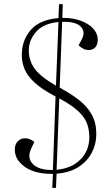

<svg xmlns="http://www.w3.org/2000/svg" viewBox="-20 -831 537 933"><path d="M234 82 237 14Q150 15 101 -20Q52 -55 52 -103Q52 -130 66.5 -144.5Q81 -159 101 -159Q115 -159 125.5 -154.5Q136 -150 147 -141L132 -110Q110 -64 139.5 -34Q169 -4 237 -5L250 -362Q185 -396 149.5 -428.5Q114 -461 100 -494Q86 -527 86 -563Q86 -636 130 -686Q174 -736 264 -743L267 -811H285L283 -744Q333 -745 372 -730.5Q411 -716 433 -692Q455 -668 455 -638Q455 -614 443 -601Q431 -588 411 -588Q395 -588 383 -595Q371 -602 362 -611L377 -639Q397 -677 372 -702Q347 -727 282 -725L270 -405Q273 -404 275.5 -402.5Q278 -401 281 -399Q330 -372 367.5 -342Q405 -312 426.5 -273Q448 -234 448 -179Q448 -131 426 -89Q404 -47 361.5 -19.5Q319 8 255 13L252 82ZM252 -415 264 -724Q191 -717 155.5 -676.5Q120 -636 120 -586Q120 -536 149 -496.5Q178 -457 252 -415ZM255 -6Q329 -13 371.5 -56.5Q414 -100 414 -164Q414 -230 378.5 -271.5Q343 -313 268 -353Z"/></svg>

Font: Literata 72pt ExtraLight
Style: Italic
Weight: 200
Italic angle: -2°
Designer: Latin by Veronika Burian and Jose Scaglione. Greek by Irene Vlachou. Cyrillic by Vera Evstafieva
Foundry: TypeTogether
Version: Version 3.002